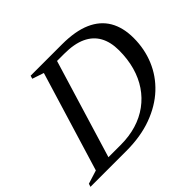

<svg xmlns="http://www.w3.org/2000/svg" viewBox="-178 -873 1072 1072"><g transform="rotate(-45 357.5 -337.5)"><path d="M261.5 -46Q329 -46 386 -63.2Q443 -80.5 488 -113.5Q533 -146.5 564.5 -193Q596 -239.5 612.5 -298.2Q629 -357 629 -426Q629 -491.5 604 -536.8Q579 -582 528.2 -605.5Q477.5 -629 399 -629H286.5L297.5 -675H427.5Q532.5 -675 600.5 -645Q668.5 -615 702 -557.5Q735.5 -500 735.5 -417Q735.5 -330.5 704 -254.8Q672.5 -179 611.5 -122Q550.5 -65 462 -32.5Q373.5 0 259.5 0H91L109 -46ZM242.5 -633.5 174 -656.5 179.5 -675H356L151 0H-23L-17 -18.5L63 -43.5Z"/></g></svg>

Font: Newsreader 24pt Medium
Style: Italic
Weight: 500
Italic angle: -17°
Designer: Hugues Gentile
Foundry: Production Type
Version: Version 1.003